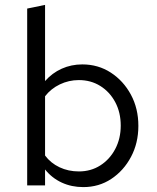

<svg xmlns="http://www.w3.org/2000/svg" viewBox="-20 -757 640 784"><path d="M91 0V-722L164 -737V-426Q193 -459 232 -476.5Q271 -494 316 -494Q381 -494 432.5 -460.5Q484 -427 514.5 -370.5Q545 -314 545 -243Q545 -173 515 -116.5Q485 -60 434.5 -26.5Q384 7 320 7Q272 7 232 -11.5Q192 -30 164 -65V0ZM302 -57Q351 -57 389.5 -81.5Q428 -106 450.5 -148.5Q473 -191 473 -244Q473 -298 450.5 -340Q428 -382 389.5 -406Q351 -430 302 -430Q261 -430 224.5 -412.5Q188 -395 164 -364V-122Q187 -91 223 -74Q259 -57 302 -57Z"/></svg>

Font: Red Hat Mono VF Light
Style: Regular
Weight: 300
Monospace: yes
Designer: Pentagram, MCKL
Foundry: Pentagram, MCKL
Version: Version 1.023